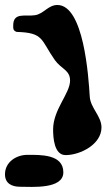

<svg xmlns="http://www.w3.org/2000/svg" viewBox="-27 -668 427 770"><path d="M186 -149C186 -116 190 -46 236 -46C295 -46 380 -89 380 -157C380 -202 336 -235 333 -280C328 -362 309 -648 203 -648C166 -648 148 -612 113 -607C75 -601 26 -620 26 -566C26 -554 25 -545 40 -540C150 -537 136 -508 193 -427C219 -391 254 -387 254 -345C254 -293 186 -229 186 -149ZM-7 31C-7 69 22 81 54 81C100 81 227 92 227 23C227 -50 135 -47 83 -47C38 -47 -7 -18 -7 31Z"/></svg>

Font: Charger
Style: Overspray
Weight: 400
Designer: Jasper
Foundry: Cannot Into Space Fonts
Version: Version 0.980